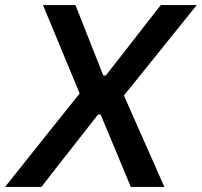

<svg xmlns="http://www.w3.org/2000/svg" viewBox="-39 -733 792 753"><path d="M-19 0Q19.5 -48.5 60.2 -99.5Q101 -150.5 145 -206L273.5 -366.5L219 -497.5Q198 -548 176.5 -600.2Q155 -652.5 129.5 -713H257Q275 -666.5 292.8 -622.5Q310.5 -578.5 326 -538.5L366 -437H376L456.5 -540Q487.5 -580 522 -624.2Q556.5 -668.5 591.5 -713H732.5Q686.5 -655.5 644.2 -603.2Q602 -551 566 -506L447 -358.5L508 -220.5Q534 -162.5 557.2 -109.5Q580.5 -56.5 605.5 0H474Q455.5 -44 438.8 -84.5Q422 -125 406.5 -162L355.5 -284H345.5L249 -160.5Q218.5 -122 188.2 -83.2Q158 -44.5 123.5 0Z"/></svg>

Font: Commissioner Medium
Style: Italic
Weight: 500
Italic angle: -12°
Designer: Kostas Bartsokas
Foundry: Kostas Bartsokas
Version: Version 1.000; ttfautohint (v1.8.3)